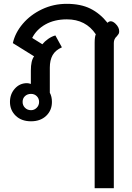

<svg xmlns="http://www.w3.org/2000/svg" viewBox="-20 -623 690 1002"><path d="M474 -401Q474 -431 480 -444Q428 -522 329 -522Q264 -522 217 -495.5Q170 -469 148 -425L201 -392Q213 -407 231.5 -420Q250 -433 269 -438L303 -376Q269 -361 254.5 -335Q240 -309 240 -270V-139Q251 -119 251 -91Q251 -47 221 -18.5Q191 10 142 10Q92 10 62 -19Q32 -48 32 -91Q32 -132 57.5 -160.5Q83 -189 121 -189Q129 -189 141 -185V-255Q141 -307 158 -329L47 -398Q59 -452 99 -499Q139 -546 199 -574.5Q259 -603 328 -603Q401 -603 451.5 -578Q502 -553 541 -504Q549 -512 558 -512Q569 -512 582 -500Q602 -481 602 -460Q602 -451 599 -446Q596 -441 590 -434Q574 -420 574 -399V359H474ZM184 -91Q184 -109 172 -121Q160 -133 142 -133Q123 -133 110.5 -121.5Q98 -110 98 -91Q98 -73 110.5 -60.5Q123 -48 142 -48Q159 -48 171.5 -60.5Q184 -73 184 -91Z"/></svg>

Font: Niramit Medium
Style: Regular
Weight: 500
Designer: Katatrad Aksorn Co.,Ltd.
Foundry: Cadson Demak Co.,Ltd.
Version: Version 1.000; ttfautohint (v1.6)